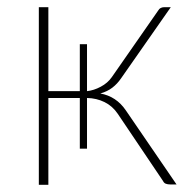

<svg xmlns="http://www.w3.org/2000/svg" viewBox="-20 -513 536 534"><path d="M420.5 -484.5Q422.5 -488.5 427 -490.8Q431.5 -493 436.5 -493H455L317 -295.5Q306.5 -280 292.5 -269.2Q278.5 -258.5 259 -253Q303.5 -245 330 -206L471 0H453.5Q446.5 0 441.2 -2Q436 -4 433.5 -9.5L307.5 -196.5Q293 -218 270.8 -229Q248.5 -240 222 -240.5V-99.5H202V-240.5H114.5V1H88V-493H114.5V-259.5H202V-390H222V-259.5Q241 -261.5 260.2 -271.8Q279.5 -282 291 -298.5Z"/></svg>

Font: Lato Thin
Style: Regular
Weight: 200
Designer: Lukasz Dziedzic
Foundry: tyPoland Lukasz Dziedzic
Version: Version 2.007; 2014-02-27